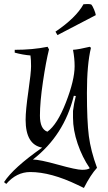

<svg xmlns="http://www.w3.org/2000/svg" viewBox="-46 -717 537 952"><path d="M81 -123Q81 -170 94.5 -263Q108 -356 108 -389Q108 -422 105 -442Q67 -445 27 -456V-470Q116 -470 190 -485L197 -472Q182 -413 167 -312Q152 -211 152 -144Q152 -77 189 -64Q238 -99 281 -209.5Q324 -320 324 -389Q324 -428 316 -470Q345 -472 399 -485L405 -480Q385 -398 385 -257Q385 -116 394.5 -42.5Q404 31 435 115Q403 150 370 215L339 200Q206 136 104 136Q36 136 -15 195L-26 186Q20 115 163 15Q81 0 81 -123ZM399 117Q362 63 339 -4.5Q316 -72 316 -133V-167Q321 -208 330 -241L320 -242Q272 -46 117 74Q150 74 241.5 99.5Q333 125 361 125Q389 125 399 117ZM368 -696Q378 -697 388 -697Q398 -697 406 -695Q413 -688 420.5 -669.5Q428 -651 429 -642L239 -543L229 -560Q331 -629 368 -696Z"/></svg>

Font: Almendra
Style: Italic
Weight: 400
Italic angle: -12°
Designer: Ana Sanfelippo
Foundry: Ana Sanfelippo
Version: Version 1.004